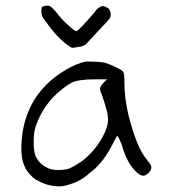

<svg xmlns="http://www.w3.org/2000/svg" viewBox="-20 -662 610 676"><path d="M283.2 -445.3Q334 -445.3 351.6 -440.4Q362.3 -437.5 387.2 -425.8Q412.1 -414.1 413.1 -409.2Q418 -406.2 418 -375Q418 -320.3 430.7 -263.7Q460 -144.5 495.1 -102.5Q498 -98.6 504.4 -90.3Q510.7 -82 511.7 -79.1Q516.6 -61.5 495.1 -46.9Q478.5 -35.2 453.1 -63.5Q424.8 -93.8 408.2 -154.3Q395.5 -184.6 392.6 -183.6Q385.7 -172.9 377.9 -157.2Q345.7 -91.8 301.8 -57.6Q264.6 -24.4 230.5 -14.6Q206.1 -5.9 189.5 -5.9Q149.4 -5.9 114.3 -25.4Q100.6 -31.2 85.4 -47.9Q70.3 -64.5 65.4 -79.1Q51.8 -110.4 56.2 -166.5Q60.5 -222.7 80.1 -269.5Q101.6 -322.3 143.6 -364.3Q171.9 -392.6 211.4 -416Q251 -439.5 283.2 -445.3ZM343.8 -370.1 357.4 -382.8H314.5Q254.9 -382.8 230.5 -370.1Q135.7 -312.5 103.5 -210Q98.6 -190.4 98.6 -161.6Q98.6 -132.8 103.5 -117.2Q114.3 -86.9 146.5 -71.3Q160.2 -63.5 185.5 -63.5Q210 -63.5 223.6 -68.8Q237.3 -74.2 264.6 -91.8Q307.6 -123 336.4 -171.4Q365.2 -219.7 359.4 -252.9Q359.4 -262.7 349.6 -294.9Q339.8 -327.1 334 -339.8L332 -349.6Q332 -355.5 343.8 -370.1ZM141.6 -585.9Q123 -605.5 126 -627.9Q126 -635.7 128.9 -638.2Q131.8 -640.6 140.6 -641.6Q150.4 -643.6 157.7 -639.2Q165 -634.8 178.7 -618.2Q192.4 -599.6 212.9 -580.1Q233.4 -560.5 244.1 -553.7Q249 -550.8 254.9 -555.7Q266.6 -566.4 287.6 -589.8Q308.6 -613.3 313.5 -619.1Q318.4 -627.9 327.1 -634.3Q335.9 -640.6 341.8 -640.6Q347.7 -640.6 355.5 -636.2Q363.3 -631.8 366.2 -627Q373 -611.3 367.2 -598.6Q362.3 -590.8 329.1 -556.6Q287.1 -511.7 283.2 -506.8Q272.5 -497.1 245.1 -495.1Q237.3 -493.2 233.9 -493.7Q230.5 -494.1 221.7 -501Q207 -509.8 184.1 -533.2Q161.1 -556.6 141.6 -585.9Z"/></svg>

Font: JasonHandwriting1
Style: Regular
Weight: 400
Version: Version 1.48.20